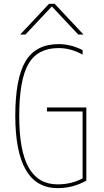

<svg xmlns="http://www.w3.org/2000/svg" viewBox="-20 -970 540 1000"><path d="M280.3 -9.8Q352.5 -9.8 410.2 -41V-389.6H224.6V-410.2H429.7V-29.3Q360.4 9.8 280.3 9.8Q60.5 9.8 59.6 -365.2Q59.6 -562.5 113.3 -651.4Q167 -740.2 285.2 -740.2Q348.6 -740.2 410.2 -709V-685.5Q348.6 -719.7 285.2 -719.7Q175.8 -719.7 127.9 -636.7Q80.1 -553.7 80.1 -365.2Q80.1 -184.6 129.4 -97.2Q178.7 -9.8 280.3 -9.8ZM415 -790H387.7L251 -935.5H249L112.3 -790H85L235.4 -950.2H264.6Z"/></svg>

Font: Mgen+ 1m thin
Style: Regular
Weight: 100
Designer: [Source Han Sans]
Ryoko NISHIZUKA  (kana & ideographs); Paul D. Hunt (Latin, Greek & Cyrillic); Wenlong ZHANG  (bopomofo
Version: Version 1.059.20150602